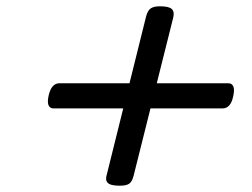

<svg xmlns="http://www.w3.org/2000/svg" viewBox="-20 -743 803 611"><path d="M361 -152Q332 -152 323 -161Q314 -170 320 -188L445 -691Q450 -710 460 -716.5Q470 -723 489 -723Q518 -723 527 -714Q536 -705 531 -686L405 -183Q400 -164 390.5 -158Q381 -152 361 -152ZM150 -398Q139 -398 134.5 -408Q130 -418 135 -440Q144 -478 169 -478H707Q718 -478 722.5 -468Q727 -458 722 -436Q714 -398 688 -398Z"/></svg>

Font: Playwrite IS
Style: Regular
Weight: 400
Designer: Veronika Burian, José Scaglione
Foundry: TypeTogether
Version: Version 1.002